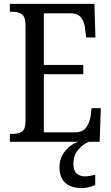

<svg xmlns="http://www.w3.org/2000/svg" viewBox="-20 -734 576 994"><path d="M31 0V-41H47Q76 -41 94 -53Q112 -65 112 -108V-601Q112 -648 93 -660.5Q74 -673 47 -673H31V-714H469L474 -540H426L421 -582Q419 -615 402 -640Q385 -665 346 -665H207V-398H411V-350H207V-49H367Q408 -49 426 -74Q444 -99 449 -132L454 -174H502L496 0ZM406 240Q350 240 319 213.5Q288 187 288 130Q288 83 318.5 46.5Q349 10 388 0H440Q413 10 386.5 39Q360 68 360 115Q360 149 377 164Q394 179 419 179Q440 179 473 171V224Q459 231 439 235.5Q419 240 406 240Z"/></svg>

Font: Noto Serif Armenian Condensed
Style: Regular
Weight: 400
Width: 3
Designer: Monotype Design Team
Foundry: Monotype Imaging Inc.
Version: Version 2.008; ttfautohint (v1.8.4.7-5d5b)